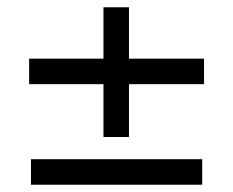

<svg xmlns="http://www.w3.org/2000/svg" viewBox="-20 -548 640 527"><path d="M264 -172V-317H60V-387H264V-528H334V-387H540V-317H334V-172ZM65 -41V-111H535V-41Z"/></svg>

Font: Wittgenstein Black
Style: Regular
Weight: 900
Designer: Jörg Drees
Foundry: Jörg Drees
Version: Version 1.303; ttfautohint (v1.8.4.7-5d5b)